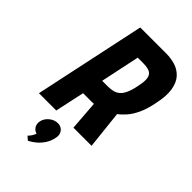

<svg xmlns="http://www.w3.org/2000/svg" viewBox="-277 -796 1138 1138"><g transform="rotate(45 291.5 -227.0)"><path d="M171 226 194 246Q193 246 206 239Q219 232 238 216.5Q257 201 274.5 175.5Q292 150 299 114Q305 86 289.5 66Q274 46 247 46Q218 46 193.5 66Q169 86 163 114Q158 138 169 156Q180 174 201 180Q196 192 189.5 203Q183 214 171 226ZM408 -700H190L41 0H186L226 -185H285Q289 -185 294.5 -185Q300 -185 305.5 -185Q311 -185 316 -186L330 0H482L456 -240Q479 -257 501 -282.5Q523 -308 541.5 -347.5Q560 -387 572 -446Q589 -523 580.5 -572.5Q572 -622 546 -650Q520 -678 483.5 -689Q447 -700 408 -700ZM299 -317H254L306 -563H351Q377 -563 395 -558Q413 -553 422.5 -540.5Q432 -528 433 -505.5Q434 -483 426 -446Q418 -405 406.5 -379.5Q395 -354 380 -340.5Q365 -327 345 -322Q325 -317 299 -317Z"/></g></svg>

Font: Advent Pro ExtraBold
Style: Italic
Weight: 800
Italic angle: -12°
Version: Version 3.000